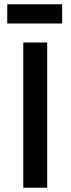

<svg xmlns="http://www.w3.org/2000/svg" viewBox="-20 -879 331 899"><path d="M14 -859H271V-769H14ZM89 0V-680H201V0Z"/></svg>

Font: Palanquin SemiBold
Style: Regular
Weight: 600
Designer: Pria Ravichandran
Version: Version 1.0.4